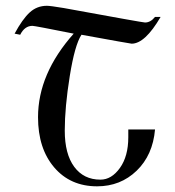

<svg xmlns="http://www.w3.org/2000/svg" viewBox="-20 -657 614 673"><path d="M543 -597.7Q488.3 -503.9 441.4 -503.9Q437.5 -503.9 265.6 -535.2Q242.2 -500 224.6 -390.6Q207 -281.2 207 -199.2Q207 -117.2 240.2 -72.3Q273.4 -27.3 332 -27.3Q371.1 -27.3 400.4 -68.4Q429.7 -109.4 429.7 -175.8Q429.7 -187.5 429.7 -203.1H523.4Q515.6 -113.3 459 -58.6Q402.3 -3.9 320.3 -3.9Q226.6 -3.9 169.9 -70.3Q113.3 -136.7 113.3 -246.1Q113.3 -398.4 238.3 -539.1Q101.6 -566.4 93.8 -566.4Q66.4 -566.4 50.8 -535.2L31.2 -539.1Q58.6 -589.8 84 -613.3Q109.4 -636.7 144.5 -636.7Q156.2 -636.7 203.1 -628.9Q480.5 -578.1 488.3 -578.1Q507.8 -578.1 523.4 -597.7Z"/></svg>

Font: 和音 by 宁静之雨，公众号njzyshare
Style: Regular
Weight: 400
Designer: Steve Matteson
Foundry: Ascender Corporation
Version: Version 6.00;June 8, 2018;FontCreator 11.0.0.2388 32-bit